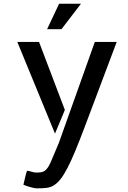

<svg xmlns="http://www.w3.org/2000/svg" viewBox="-20 -779 696 1045"><path d="M615.2 -550.8Q561.5 -407.2 519.5 -296.4Q477.5 -185.5 446.3 -102.1Q415 -18.6 391.1 39.1Q367.2 96.7 347.2 135.3Q327.1 173.8 309.6 195.8Q292 217.8 273.4 229.5Q254.9 241.2 232.9 243.7Q210.9 246.1 182.6 246.1Q173.8 246.1 162.1 243.7Q150.4 241.2 139.2 237.8Q127.9 234.4 119.1 231Q110.4 227.5 107.4 226.6Q111.3 209 115.2 193.4Q118.2 179.7 121.6 167.5Q125 155.3 127 150.4Q134.8 150.4 150.9 155.3Q167 160.2 174.8 160.2Q190.4 160.2 202.6 158.7Q214.8 157.2 224.6 149.9Q234.4 142.6 243.2 128.4Q252 114.3 262.7 87.9L299.8 0L496.1 -550.8ZM279.3 -51.8 74.2 -550.8H192.4L333 -180.7L319.3 -147.5ZM420.9 -758.8 314.5 -620.1H236.3L301.8 -758.8Z"/></svg>

Font: Allerta
Style: Stencil
Weight: 400
Designer: Matt McInerney
Foundry: Matt McInerney
Version: Version 1.0